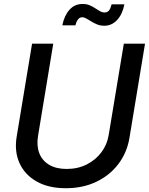

<svg xmlns="http://www.w3.org/2000/svg" viewBox="-20 -951 762 982"><path d="M316.9 11.7Q228 11.7 167.2 -22.9Q106.4 -57.6 79.6 -117.2Q52.7 -176.8 65.4 -252.9L144 -727.5H252.4L174.3 -254.4Q166.5 -204.6 181.2 -167Q195.8 -129.4 231.4 -108.2Q267.1 -86.9 320.8 -86.9Q377.9 -86.9 423.6 -109.9Q469.2 -132.8 498.8 -172.4Q528.3 -211.9 536.1 -261.7L613.3 -727.5H721.7L642.1 -245.6Q629.4 -169.9 585 -111.6Q540.5 -53.2 471.7 -20.8Q402.8 11.7 316.9 11.7ZM513.7 -819.3Q493.7 -819.3 477.3 -825.9Q460.9 -832.5 447.3 -841.1Q433.6 -849.6 421.9 -856.2Q410.2 -862.8 400.4 -862.8Q386.7 -862.8 377.9 -850.1Q369.1 -837.4 365.7 -821.3H298.8Q308.6 -871.1 335.2 -900.9Q361.8 -930.7 402.3 -930.7Q422.9 -930.7 438.5 -924.1Q454.1 -917.5 466.8 -908.9Q479.5 -900.4 491.2 -893.8Q502.9 -887.2 515.1 -887.2Q529.3 -887.2 537.4 -897.2Q545.4 -907.2 550.8 -928.7H616.2Q606.4 -877.9 578.9 -848.6Q551.3 -819.3 513.7 -819.3Z"/></svg>

Font: Inter 28pt Medium
Style: Italic
Weight: 500
Italic angle: -9.3988°
Designer: Rasmus Andersson
Foundry: rsms
Version: Version 4.001;git-66647c0bb